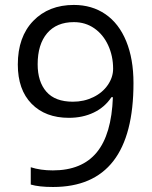

<svg xmlns="http://www.w3.org/2000/svg" viewBox="-20 -744 612 774"><path d="M518.1 -409.2Q518.1 9.8 193.8 9.8Q137.2 9.8 104 0V-69.8Q143.1 -57.1 192.9 -57.1Q310.1 -57.1 369.9 -129.6Q429.7 -202.1 435.1 -352.1H429.2Q402.3 -311.5 357.9 -290.3Q313.5 -269 257.8 -269Q163.1 -269 107.4 -325.7Q51.8 -382.3 51.8 -483.9Q51.8 -595.2 114 -659.7Q176.3 -724.1 277.8 -724.1Q350.6 -724.1 405 -686.8Q459.5 -649.4 488.8 -577.9Q518.1 -506.3 518.1 -409.2ZM277.8 -654.8Q208 -654.8 169.9 -609.9Q131.8 -564.9 131.8 -484.9Q131.8 -414.6 167 -374.3Q202.1 -334 273.9 -334Q318.4 -334 355.7 -352.1Q393.1 -370.1 414.6 -401.4Q436 -432.6 436 -466.8Q436 -518.1 416 -561.5Q396 -605 360.1 -629.9Q324.2 -654.8 277.8 -654.8Z"/></svg>

Font: HunimalSansv1.5
Style: Regular
Weight: 400
Foundry: Ascender Corporation
Version: Version 1.10